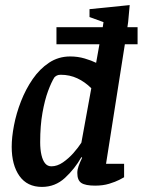

<svg xmlns="http://www.w3.org/2000/svg" viewBox="-20 -724 561 755"><path d="M145 11Q87 11 56.5 -32Q26 -75 26 -147Q26 -184 35 -231Q44 -278 62.5 -325.5Q81 -373 108.5 -413Q136 -453 173 -477.5Q210 -502 256 -502Q286 -502 313 -494Q340 -486 358 -477L371 -550H202V-617H384L387 -637L332 -657V-688L490 -704L484 -638L481 -617H521V-550H471L397 -80H468V-27Q465 -25 449.5 -17Q434 -9 409.5 -1.5Q385 6 354 6Q316 6 300 -4.5Q284 -15 284 -44Q284 -57 289 -71Q294 -85 303 -104L300 -106Q274 -60 235.5 -24.5Q197 11 145 11ZM182 -70Q205 -70 227.5 -85.5Q250 -101 269 -122.5Q288 -144 300 -163L339 -377Q314 -402 284 -416Q254 -430 219 -430Q209 -430 203.5 -427Q198 -424 194 -420Q182 -401 169 -366Q156 -331 147 -280.5Q138 -230 138 -165Q138 -136 143 -114.5Q148 -93 157.5 -81.5Q167 -70 182 -70Z"/></svg>

Font: Faustina Light SemiBold
Style: Italic
Weight: 600
Italic angle: -8°
Version: Version 1.200